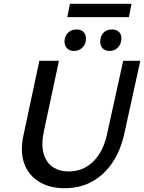

<svg xmlns="http://www.w3.org/2000/svg" viewBox="-20 -978 758 1010"><path d="M319 12Q241 12 185.5 -22Q130 -56 107.5 -118Q85 -180 103 -264L187 -658H290L211 -288Q196 -217 209.5 -170Q223 -123 258 -99.5Q293 -76 341 -76Q417 -76 469.5 -127.5Q522 -179 542 -267L628 -658H718L633 -271Q615 -189 573 -125Q531 -61 467.5 -24.5Q404 12 319 12ZM370 -710Q352 -710 339.5 -718.5Q327 -727 322 -742Q317 -757 321 -774Q326 -797 342.5 -810Q359 -823 383 -823Q400 -823 412 -815.5Q424 -808 429 -793.5Q434 -779 431 -761Q427 -739 410 -724.5Q393 -710 370 -710ZM557 -710Q538 -710 526 -718.5Q514 -727 509.5 -742Q505 -757 509 -774Q513 -797 529 -810Q545 -823 569 -823Q587 -823 599 -815.5Q611 -808 616 -793.5Q621 -779 617 -761Q613 -739 596.5 -724.5Q580 -710 557 -710ZM334 -888 348 -958H672L658 -888Z"/></svg>

Font: Ysabeau Infant SemiBold
Style: Italic
Weight: 600
Italic angle: -12°
Designer: Christian Thalmann (Catharsis Fonts)
Version: Version 2.002; featfreeze: ss01,ss02,lnum